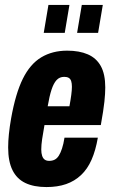

<svg xmlns="http://www.w3.org/2000/svg" viewBox="-20 -745 457 777"><path d="M168 12Q117 12 82.5 -4.5Q48 -21 30.5 -56.5Q13 -92 13 -148Q13 -173 16 -202.5Q19 -232 25 -266Q43 -367 72.5 -426.5Q102 -486 147 -513Q192 -540 252 -540Q301 -540 335.5 -525Q370 -510 388 -477.5Q406 -445 406 -391Q406 -367 402.5 -333.5Q399 -300 388 -239H160Q154 -206 150.5 -182Q147 -158 147 -140Q147 -125 150.5 -114.5Q154 -104 161 -99Q168 -94 179 -94Q192 -94 201.5 -99Q211 -104 218 -115Q225 -126 231 -144Q237 -162 241 -188H376Q367 -136 350.5 -98.5Q334 -61 308 -36.5Q282 -12 247.5 0Q213 12 168 12ZM173 -315H261Q266 -342 268.5 -361.5Q271 -381 271 -394Q271 -408 268 -417Q265 -426 258 -430Q251 -434 240 -434Q221 -434 209 -421Q197 -408 188.5 -382Q180 -356 173 -315ZM157 -612 176 -725H261L242 -612ZM292 -612 311 -725H396L377 -612Z"/></svg>

Font: Archivo ExtraCondensed ExtraBold
Style: Italic
Weight: 800
Width: 2
Italic angle: -10°
Designer: Hector Gatti
Foundry: Omnibus-Type
Version: Version 2.001